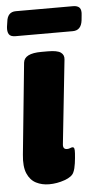

<svg xmlns="http://www.w3.org/2000/svg" viewBox="-52 -731 409 772"><g transform="rotate(-5 152.5 -344.5)"><path d="M115 8Q86 8 62.5 -4Q39 -16 27 -44Q15 -72 20 -120L57 -488Q61 -525 130 -525H156Q194 -525 208 -515Q222 -505 220 -487L184 -149Q181 -127 199 -127Q206 -127 211.5 -129.5Q217 -132 221 -132Q226 -132 228 -127Q230 -122 229 -107Q228 -89 225 -67Q222 -45 216 -32Q209 -14 178 -3Q147 8 115 8ZM32 -597Q12 -597 5.5 -607.5Q-1 -618 1 -637L4 -657Q8 -697 42 -697H273Q291 -697 299 -688Q307 -679 304 -657L302 -637Q297 -597 263 -597Z"/></g></svg>

Font: Asap Condensed Condensed ExtraBold
Style: Italic
Weight: 800
Width: 3
Italic angle: -6°
Designer: Pablo Cosgaya
Foundry: Omnibus-Type
Version: Version 3.001; ttfautohint (v1.8.4.7-5d5b)